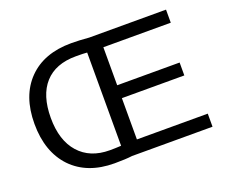

<svg xmlns="http://www.w3.org/2000/svg" viewBox="-115 -869 1230 1049"><g transform="rotate(-20 500.0 -344.0)"><path d="M956 0H488Q451 5 385 5Q228 5 137 -89Q47 -184 47 -347Q47 -509 137 -601Q227 -693 386 -693Q432 -693 490 -688H936V-612H544V-391H907V-316H544V-76H956ZM385 -71Q417 -71 451 -73V-615Q432 -617 386 -617Q267 -617 204.5 -547.5Q142 -478 142 -347Q142 -216 206.5 -143.5Q271 -71 385 -71Z"/></g></svg>

Font: Libra Sans
Style: Regular
Weight: 400
Foundry: Context Ltd
Version: Version 1.002